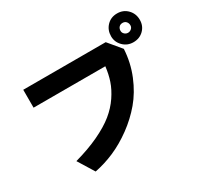

<svg xmlns="http://www.w3.org/2000/svg" viewBox="-172 -1052 1344 1288"><g transform="rotate(-30 500.0 -407.5)"><path d="M74.2 -563.5V-702.1H712.9L795.9 -602.5Q790 -498 751.5 -404.3Q712.9 -310.5 654.8 -241.7Q596.7 -172.9 522.5 -118.7Q448.2 -64.5 372.6 -31.7Q296.9 1 220.7 15.6L143.6 -109.4Q250 -138.7 332.5 -177.7Q415 -216.8 467.3 -259.3Q519.5 -301.8 554.7 -354Q589.8 -406.2 606.4 -455.6Q623 -504.9 629.9 -563.5ZM836.9 -717.8Q836.9 -703.1 848.1 -692.4Q859.4 -681.6 875 -681.6Q889.6 -681.6 901.4 -691.9Q913.1 -702.1 913.1 -717.8Q913.1 -734.4 902.8 -746.1Q892.6 -757.8 875 -757.8Q857.4 -757.8 847.2 -746.6Q836.9 -735.4 836.9 -717.8ZM763.7 -717.8Q763.7 -765.6 794.9 -798.3Q826.2 -831.1 875 -831.1Q922.9 -831.1 954.6 -798.3Q986.3 -765.6 986.3 -717.8Q986.3 -670.9 954.6 -639.6Q922.9 -608.4 875 -608.4Q828.1 -608.4 795.9 -640.6Q763.7 -672.9 763.7 -717.8Z"/></g></svg>

Font: Gothic A1 Black
Style: Regular
Weight: 900
Version: Version 2.50